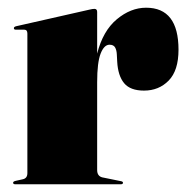

<svg xmlns="http://www.w3.org/2000/svg" viewBox="-20 -478 488 498"><path d="M232 -447V-339Q247 -398 283 -428Q319 -458 359 -458Q443 -458 443 -349Q443 -295 417.5 -269Q392 -243 353.5 -243Q318 -243 302 -262.2Q286 -281.5 284 -318L283 -337Q282.5 -348 278.5 -355Q274.5 -362 264 -362Q250 -362 241 -339Q232 -316 232 -265V-37Q232 -21.5 245 -18L294 -8Q299 -7 299 -4Q299 0 293 0H20Q14 0 14 -4Q14 -7.5 21 -9L39 -13Q51 -15.5 51 -29V-391Q51 -401 43 -401H21Q16 -401 16 -405Q16 -408.5 22 -410L212 -453Q216.5 -454 219.2 -454.5Q222 -455 225 -455Q232 -455 232 -447Z"/></svg>

Font: Fraunces 144pt Black
Style: Regular
Weight: 900
Version: Version 1.000;[0bf87f6ff]